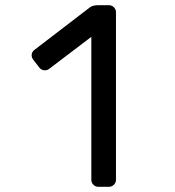

<svg xmlns="http://www.w3.org/2000/svg" viewBox="-20 -720 674 740"><path d="M400 0H359Q348 0 340 -8Q332 -16 332 -27V-578L170 -455Q163 -449 153 -449Q140 -449 132 -459L108 -490Q102 -498 102 -507Q102 -520 113 -528L327 -692Q338 -700 359 -700H400Q411 -700 419 -692Q427 -684 427 -673V-27Q427 -16 419 -8Q411 0 400 0Z"/></svg>

Font: Contemporary
Style: Regular
Weight: 400
Designer: Victor Tran
Foundry: Victor Tran
Version: Version 1.100